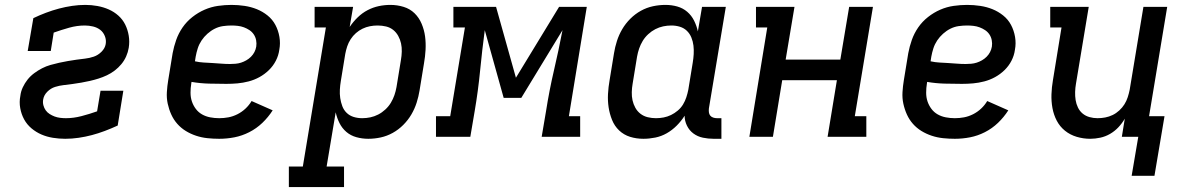

<svg xmlns="http://www.w3.org/2000/svg" viewBox="-20 -558 4840 783"><path d="M246 8Q221 8 196 4Q171 0 149 -9.5Q127 -19 108.5 -34.5Q90 -50 78.5 -71Q67 -92 62.5 -117Q58 -142 63 -167Q65 -185 73 -202Q81 -219 92.5 -233.5Q104 -248 119.5 -259.5Q135 -271 151.5 -279.5Q168 -288 185.5 -293Q203 -298 221 -302Q239 -306 256.5 -309Q274 -312 291.5 -314.5Q309 -317 327 -319Q345 -321 362.5 -327Q380 -333 394 -347Q408 -361 411 -378Q414 -395 407.5 -411Q401 -427 388.5 -436.5Q376 -446 359.5 -450Q343 -454 326 -454Q294 -454 262 -445Q230 -436 199 -425L187 -350H93L116 -484Q141 -496 167.5 -506Q194 -516 220.5 -523Q247 -530 274 -534Q301 -538 328 -538Q353 -538 377.5 -533.5Q402 -529 423.5 -519.5Q445 -510 462.5 -494.5Q480 -479 490.5 -458Q501 -437 505 -412.5Q509 -388 505 -363Q502 -345 494.5 -328Q487 -311 475 -296.5Q463 -282 448 -270.5Q433 -259 416 -251Q399 -243 381.5 -237.5Q364 -232 346.5 -228Q329 -224 311.5 -221Q294 -218 276 -215.5Q258 -213 240 -211Q222 -209 204.5 -203.5Q187 -198 173 -184Q159 -170 156 -152Q154 -140 157 -128.5Q160 -117 166.5 -108Q173 -99 182.5 -93Q192 -87 202.5 -83Q213 -79 225 -77.5Q237 -76 249 -76Q280 -76 312.5 -84.5Q345 -93 376 -104L390 -188H483L460 -46Q434 -34 407.5 -24Q381 -14 354.5 -7Q328 0 300.5 4Q273 8 246 8Z M874 8Q850 8 826 5.5Q802 3 779.5 -4.5Q757 -12 737.5 -24Q718 -36 703 -53Q688 -70 678.5 -91Q669 -112 664 -135Q659 -158 660.5 -182.5Q662 -207 666 -231L684 -341Q689 -368 698.5 -395Q708 -422 724.5 -446Q741 -470 764.5 -488.5Q788 -507 814.5 -518.5Q841 -530 869 -534Q897 -538 924 -538Q951 -538 977.5 -534Q1004 -530 1027.5 -520.5Q1051 -511 1071 -495Q1091 -479 1103 -456.5Q1115 -434 1119.5 -407.5Q1124 -381 1119 -355Q1116 -332 1105 -310.5Q1094 -289 1076.5 -272Q1059 -255 1038 -243.5Q1017 -232 994 -226Q971 -220 948.5 -218Q926 -216 903 -216Q868 -216 832 -217Q796 -218 761 -224L760 -217Q757 -199 757 -180Q757 -161 762.5 -144.5Q768 -128 778.5 -114Q789 -100 804 -91.5Q819 -83 837 -79.5Q855 -76 874 -76Q893 -76 911.5 -79.5Q930 -83 948 -92Q966 -101 981 -115Q996 -129 1006 -146L1092 -108Q1074 -80 1050 -57Q1026 -34 996.5 -19Q967 -4 936 2Q905 8 874 8ZM918 -297Q929 -297 940.5 -298Q952 -299 963 -302.5Q974 -306 984.5 -312Q995 -318 1003.5 -326.5Q1012 -335 1017.5 -345.5Q1023 -356 1025 -368Q1027 -381 1024.5 -394Q1022 -407 1015 -417.5Q1008 -428 997.5 -435Q987 -442 975 -446.5Q963 -451 950 -452.5Q937 -454 924 -454Q907 -454 889.5 -451.5Q872 -449 856 -441Q840 -433 826 -420.5Q812 -408 802 -393Q792 -378 786.5 -361Q781 -344 778 -327L775 -308Q793 -304 810.5 -303Q828 -302 846 -301Q864 -300 882 -298.5Q900 -297 918 -297Z M1158 205V121H1215L1309 -446H1263V-530H1420L1406 -448Q1420 -469 1438.5 -487Q1457 -505 1479 -516.5Q1501 -528 1524.5 -533Q1548 -538 1572 -538Q1600 -538 1626 -530Q1652 -522 1670.5 -504Q1689 -486 1699.5 -461Q1710 -436 1713.5 -409.5Q1717 -383 1715.5 -355Q1714 -327 1709 -299L1691 -189Q1687 -164 1679 -139Q1671 -114 1657.5 -91Q1644 -68 1624.5 -48.5Q1605 -29 1581.5 -16Q1558 -3 1532.5 2.5Q1507 8 1482 8Q1457 8 1433.5 1.5Q1410 -5 1392.5 -20Q1375 -35 1364.5 -56Q1354 -77 1349 -100L1312 121H1383V205ZM1457 -76Q1474 -76 1490.5 -79.5Q1507 -83 1522.5 -91Q1538 -99 1551.5 -111.5Q1565 -124 1574 -139Q1583 -154 1588.5 -170Q1594 -186 1597 -203L1615 -313Q1618 -330 1618.5 -347.5Q1619 -365 1615.5 -381Q1612 -397 1604 -411.5Q1596 -426 1583.5 -436Q1571 -446 1554.5 -450Q1538 -454 1520 -454Q1504 -454 1488.5 -451Q1473 -448 1458.5 -441Q1444 -434 1431.5 -423Q1419 -412 1410 -398Q1401 -384 1396 -369Q1391 -354 1388 -338L1370 -228Q1367 -210 1366 -192.5Q1365 -175 1367.5 -158Q1370 -141 1376 -125Q1382 -109 1394 -97.5Q1406 -86 1422.5 -81Q1439 -76 1457 -76Z M1758 0V-84H1816L1876 -446H1829V-530H2003L2084 -241L2260 -530H2373L2300 -84H2346V0H2189L2207 -106Q2220 -189 2239 -270.5Q2258 -352 2274 -435L2106 -159H2034L1957 -435Q1946 -353 1938 -270.5Q1930 -188 1916 -106L1898 0Z M2604 8Q2575 8 2549.5 0Q2524 -8 2505 -26Q2486 -44 2476 -69Q2466 -94 2462 -120.5Q2458 -147 2459.5 -175Q2461 -203 2466 -231L2484 -341Q2488 -366 2496 -391Q2504 -416 2517.5 -439Q2531 -462 2550.5 -481.5Q2570 -501 2593.5 -514Q2617 -527 2642.5 -532.5Q2668 -538 2694 -538Q2719 -538 2742 -531.5Q2765 -525 2782.5 -510Q2800 -495 2810.5 -474Q2821 -453 2826 -430L2843 -530H2940L2871 -116Q2870 -108 2871 -100Q2872 -92 2876.5 -86.5Q2881 -81 2888.5 -78.5Q2896 -76 2904 -76H2922V8H2890Q2868 8 2846.5 3.5Q2825 -1 2808 -13.5Q2791 -26 2781.5 -45.5Q2772 -65 2772 -86Q2758 -64 2739.5 -45.5Q2721 -27 2699 -14.5Q2677 -2 2652.5 3Q2628 8 2604 8ZM2655 -76Q2671 -76 2686.5 -79Q2702 -82 2716.5 -89Q2731 -96 2744 -107Q2757 -118 2765.5 -132Q2774 -146 2779 -161.5Q2784 -177 2787 -192L2805 -302Q2808 -320 2809 -337.5Q2810 -355 2808 -372Q2806 -389 2799.5 -405Q2793 -421 2781 -432.5Q2769 -444 2752.5 -449Q2736 -454 2718 -454Q2701 -454 2684.5 -450.5Q2668 -447 2652.5 -439Q2637 -431 2623.5 -418.5Q2610 -406 2601 -391Q2592 -376 2586.5 -360Q2581 -344 2578 -327L2560 -217Q2557 -200 2556.5 -182.5Q2556 -165 2559.5 -149Q2563 -133 2571 -118.5Q2579 -104 2592 -94Q2605 -84 2621.5 -80Q2638 -76 2655 -76Z M3036 0 3109 -446H3063V-530H3220L3184 -315H3407L3443 -530H3540L3466 -84H3513V0H3355L3393 -231H3170L3132 0Z M3874 8Q3850 8 3826 5.5Q3802 3 3779.5 -4.5Q3757 -12 3737.5 -24Q3718 -36 3703 -53Q3688 -70 3678.5 -91Q3669 -112 3664 -135Q3659 -158 3660.5 -182.5Q3662 -207 3666 -231L3684 -341Q3689 -368 3698.5 -395Q3708 -422 3724.5 -446Q3741 -470 3764.5 -488.5Q3788 -507 3814.5 -518.5Q3841 -530 3869 -534Q3897 -538 3924 -538Q3951 -538 3977.5 -534Q4004 -530 4027.5 -520.5Q4051 -511 4071 -495Q4091 -479 4103 -456.5Q4115 -434 4119.5 -407.5Q4124 -381 4119 -355Q4116 -332 4105 -310.5Q4094 -289 4076.5 -272Q4059 -255 4038 -243.5Q4017 -232 3994 -226Q3971 -220 3948.5 -218Q3926 -216 3903 -216Q3868 -216 3832 -217Q3796 -218 3761 -224L3760 -217Q3757 -199 3757 -180Q3757 -161 3762.5 -144.5Q3768 -128 3778.5 -114Q3789 -100 3804 -91.5Q3819 -83 3837 -79.5Q3855 -76 3874 -76Q3893 -76 3911.5 -79.5Q3930 -83 3948 -92Q3966 -101 3981 -115Q3996 -129 4006 -146L4092 -108Q4074 -80 4050 -57Q4026 -34 3996.5 -19Q3967 -4 3936 2Q3905 8 3874 8ZM3918 -297Q3929 -297 3940.5 -298Q3952 -299 3963 -302.5Q3974 -306 3984.5 -312Q3995 -318 4003.5 -326.5Q4012 -335 4017.5 -345.5Q4023 -356 4025 -368Q4027 -381 4024.5 -394Q4022 -407 4015 -417.5Q4008 -428 3997.5 -435Q3987 -442 3975 -446.5Q3963 -451 3950 -452.5Q3937 -454 3924 -454Q3907 -454 3889.5 -451.5Q3872 -449 3856 -441Q3840 -433 3826 -420.5Q3812 -408 3802 -393Q3792 -378 3786.5 -361Q3781 -344 3778 -327L3775 -308Q3793 -304 3810.5 -303Q3828 -302 3846 -301Q3864 -300 3882 -298.5Q3900 -297 3918 -297Z M4688 159H4595L4622 0H4555L4567 -74Q4556 -55 4541 -39Q4526 -23 4507 -12Q4488 -1 4467 3.5Q4446 8 4426 8Q4398 8 4371 0Q4344 -8 4323 -25Q4302 -42 4289.5 -66Q4277 -90 4272 -117.5Q4267 -145 4268 -173.5Q4269 -202 4274 -231L4309 -446H4263V-530H4420L4368 -217Q4365 -200 4364.5 -183Q4364 -166 4366.5 -150Q4369 -134 4376 -119.5Q4383 -105 4395 -95Q4407 -85 4423 -80.5Q4439 -76 4456 -76Q4472 -76 4487.5 -79Q4503 -82 4517.5 -89Q4532 -96 4544.5 -107.5Q4557 -119 4565.5 -132.5Q4574 -146 4579 -161.5Q4584 -177 4587 -192L4643 -530H4740L4666 -84H4729Z"/></svg>

Font: Iosevka Slab Medium Extended
Style: Italic
Weight: 500
Width: 7
Italic angle: -9°
Monospace: yes
Designer: Belleve Invis
Foundry: Belleve Invis
Version: Version 11.1.0; ttfautohint (v1.8.3)